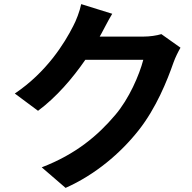

<svg xmlns="http://www.w3.org/2000/svg" viewBox="-20 -855 936 934"><path d="M52 -400 165 -316C254 -382 333 -474 395 -564H677C658 -491 608 -374 540 -295C457 -197 350 -105 183 -41L299 59C443 -5 566 -109 655 -222C740 -330 793 -462 824 -551C833 -576 847 -604 858 -623L765 -689C742 -682 709 -677 678 -677H465L474 -693C486 -714 504 -752 526 -788L375 -835C368 -800 350 -754 336 -728C294 -645 207 -504 52 -400Z"/></svg>

Font: GenEiGothic-pro-Regular
Style: Bold
Weight: 700
Designer: Ryoko NISHIZUKA (kana & ideographs); Paul D. Hunt (Latin, Greek & Cyrillic); Wenlong ZHANG (bopomofo); Sandoll Communica
Foundry: Adobe Systems Incorporated; o_tamon
Version: Version 1.000.140830